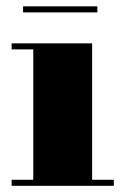

<svg xmlns="http://www.w3.org/2000/svg" viewBox="-20 -600 397 620"><path d="M54.5 -579.5V-560H294.5V-579.5ZM17.5 -19.5V0H347.5V-19.5H277.5V-460H17.5V-440.5H87.5V-19.5Z"/></svg>

Font: Bodoni* 11pt Fatface
Style: Regular
Weight: 900
Version: Version 2.3